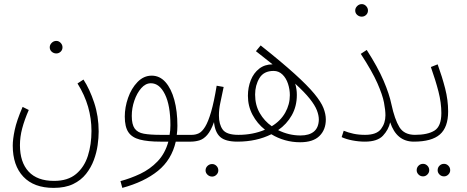

<svg xmlns="http://www.w3.org/2000/svg" viewBox="-20 -684 2272 934"><path d="M254 -424Q241 -424 231.5 -432.5Q222 -441 222 -454Q222 -466 231.5 -475.5Q241 -485 254 -485Q266 -485 275 -475.5Q284 -466 284 -454Q284 -441 275 -432.5Q266 -424 254 -424Z M42 24Q42 -6 51.5 -51.5Q61 -97 90 -164L120 -149Q99 -101 88 -59.5Q77 -18 77 22Q77 105 119 150.5Q161 196 243 196Q310 196 350 162.5Q390 129 407.5 74Q425 19 425 -47Q425 -107 408.5 -164.5Q392 -222 357 -278L386 -297Q416 -251 438 -185Q460 -119 460 -44Q460 -14 455 22Q450 58 436.5 94.5Q423 131 398.5 162Q374 193 335.5 211.5Q297 230 241 230Q145 230 93.5 175.5Q42 121 42 24Z M575 230 566 197Q615 184 662.5 161.5Q710 139 746.5 101Q783 63 799 5H760Q699 5 660.5 -5Q622 -15 604.5 -41Q587 -67 587 -117Q587 -162 603 -208Q619 -254 649 -285Q679 -316 718 -316Q757 -316 785 -284.5Q813 -253 828 -198Q843 -143 843 -72Q843 -49 840 -28H913Q922 -28 928 -24.5Q934 -21 934 -12Q934 5 908 5H835Q815 93 748.5 147Q682 201 575 230ZM762 -28H805Q809 -50 809 -75Q809 -171 782.5 -225Q756 -279 714 -279Q688 -279 667 -255Q646 -231 633.5 -194.5Q621 -158 621 -120Q621 -79 635 -59Q649 -39 680 -33.5Q711 -28 762 -28Z M1012 175Q999 175 989.5 166Q980 157 980 145Q980 132 989.5 123Q999 114 1012 114Q1024 114 1033 123Q1042 132 1042 145Q1042 157 1033 166Q1024 175 1012 175Z M908 5 913 -28Q931 -28 947 -35.5Q963 -43 978 -67.5Q993 -92 1007 -140Q1021 -188 1034 -267L1068 -261Q1058 -212 1051.5 -182.5Q1045 -153 1045 -122Q1045 -79 1063.5 -53.5Q1082 -28 1140 -28Q1153 -28 1157 -23Q1161 -18 1161 -12Q1161 -4 1155.5 0.5Q1150 5 1135 5Q1077 5 1051.5 -17.5Q1026 -40 1021 -90Q1006 -48 988 -27.5Q970 -7 949.5 -1Q929 5 908 5Z M1440 8Q1402 8 1366.5 -2Q1331 -12 1300 -31Q1228 5 1135 5L1140 -28Q1210 -28 1269 -53Q1231 -83 1208.5 -125.5Q1186 -168 1186 -218Q1186 -259 1200 -294Q1214 -329 1241 -350Q1268 -371 1306 -371Q1269 -401 1225 -435L1248 -463Q1350 -382 1413 -325Q1476 -268 1509 -228Q1542 -188 1553.5 -158.5Q1565 -129 1565 -103Q1565 -53 1534 -22.5Q1503 8 1440 8ZM1221 -224Q1221 -173 1243.5 -134Q1266 -95 1302 -70Q1345 -96 1367.5 -136Q1390 -176 1390 -221Q1390 -249 1381 -276.5Q1372 -304 1354 -321.5Q1336 -339 1311 -339Q1263 -339 1242 -304Q1221 -269 1221 -224ZM1424 -222Q1424 -167 1399.5 -123.5Q1375 -80 1333 -51Q1385 -25 1442 -25Q1484 -25 1507 -44Q1530 -63 1531 -102Q1531 -123 1521.5 -147.5Q1512 -172 1487 -203.5Q1462 -235 1416 -277Q1424 -251 1424 -222Z M1740 -603Q1727 -603 1717.5 -611.5Q1708 -620 1708 -633Q1708 -645 1717.5 -654.5Q1727 -664 1740 -664Q1752 -664 1761 -654.5Q1770 -645 1770 -633Q1770 -620 1761 -611.5Q1752 -603 1740 -603Z M1756 -28Q1812 -28 1833.5 -56.5Q1855 -85 1855 -123Q1855 -148 1848 -185Q1841 -222 1816 -279Q1791 -336 1735 -422L1764 -441Q1818 -357 1846 -291.5Q1874 -226 1884 -177Q1900 -103 1923 -65.5Q1946 -28 1999 -28Q2011 -28 2015 -23Q2019 -18 2019 -12Q2019 -4 2013.5 0.5Q2008 5 1993 5Q1909 5 1878 -89Q1870 -53 1843 -24Q1816 5 1755 5Q1725 5 1694 -1Q1663 -7 1642 -17L1652 -48Q1674 -39 1699.5 -33.5Q1725 -28 1756 -28Z M2140 174Q2127 174 2118 165Q2109 156 2109 144Q2109 131 2118 122Q2127 113 2140 113Q2152 113 2161 122Q2170 131 2170 144Q2170 156 2161 165Q2152 174 2140 174ZM2038 174Q2025 174 2016 165Q2007 156 2007 144Q2007 131 2016 122Q2025 113 2038 113Q2050 113 2059 122Q2068 131 2068 144Q2068 156 2059 165Q2050 174 2038 174Z M1993 5 1998 -28Q2061 -28 2094 -49Q2127 -70 2127 -134Q2127 -184 2113 -238.5Q2099 -293 2076 -358L2109 -371Q2131 -310 2145.5 -253.5Q2160 -197 2160 -142Q2160 -65 2120 -30Q2080 5 1993 5Z"/></svg>

Font: Noto Sans Arabic ExtCond ExtLt
Style: Regular
Weight: 200
Width: 2
Designer: Monotype Design Team, Nadine Chahine, Nizar Qandah and Khaled Hosny
Foundry: Monotype Imaging Inc.
Version: Version 2.012; ttfautohint (v1.8.4.7-5d5b)